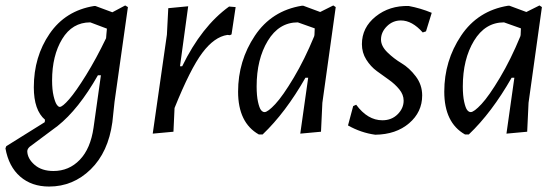

<svg xmlns="http://www.w3.org/2000/svg" viewBox="-76 -486 2055 704"><path d="M274 -464 336 -441 383 -466 393 -460 344 -113 336 -38Q321 72 256.5 135Q192 198 104 198Q40 198 -2 161.5Q-44 125 -56 58L-53 50L88 -38L89 -47Q48 -82 48 -166Q48 -278 106 -362.5Q164 -447 269 -464ZM115 -191Q115 -157 120.5 -134Q126 -111 132 -102.5Q138 -94 143 -94Q153 -94 177.5 -122Q202 -150 239.5 -210.5Q277 -271 313 -346L314 -359L316 -381L255 -404Q189 -404 152 -343Q115 -282 115 -191ZM120 141Q177 141 216.5 100Q256 59 267 -18L294 -210H283Q212 -85 135 -24L33 52Q24 60 24 69Q25 96 51 118.5Q77 141 120 141Z M614 -463 584 -243H592Q663 -389 764 -462L788 -460L773 -360L767 -357L758 -358Q710 -351 666 -292.5Q622 -234 564 -90L560 -3L484 4L536 -359L541 -456Z M1031 -465H1036L1098 -442L1146 -466L1155 -460L1106 -109L1101 -3L1025 4L1054 -201H1044Q971 -73 887 7H873Q797 -36 797 -150Q797 -263 858.5 -355Q920 -447 1031 -465ZM865 -169Q865 -135 870 -112.5Q875 -90 881 -82.5Q887 -75 894 -75Q906 -75 933.5 -104.5Q961 -134 1001 -201Q1041 -268 1076 -353L1077 -358L1078 -382L1016 -404Q947 -404 906 -336.5Q865 -269 865 -169Z M1423 -464Q1466 -456 1507 -439L1486 -371L1474 -367Q1435 -411 1394 -411Q1364 -411 1342.5 -389.5Q1321 -368 1321 -341Q1321 -317 1344.5 -294Q1368 -271 1396.5 -254Q1425 -237 1448.5 -206Q1472 -175 1472 -136Q1472 -75 1424 -34Q1376 7 1300 8Q1248 1 1200 -26L1219 -97L1230 -102Q1272 -45 1326 -45Q1360 -45 1382 -67Q1404 -89 1404 -117Q1404 -139 1388 -158.5Q1372 -178 1350 -193.5Q1328 -209 1305.5 -225.5Q1283 -242 1267 -267.5Q1251 -293 1251 -324Q1251 -385 1301.5 -425.5Q1352 -466 1423 -464Z M1787 -465H1792L1854 -442L1902 -466L1911 -460L1862 -109L1857 -3L1781 4L1810 -201H1800Q1727 -73 1643 7H1629Q1553 -36 1553 -150Q1553 -263 1614.5 -355Q1676 -447 1787 -465ZM1621 -169Q1621 -135 1626 -112.5Q1631 -90 1637 -82.5Q1643 -75 1650 -75Q1662 -75 1689.5 -104.5Q1717 -134 1757 -201Q1797 -268 1832 -353L1833 -358L1834 -382L1772 -404Q1703 -404 1662 -336.5Q1621 -269 1621 -169Z"/></svg>

Font: Alegreya Sans
Style: Italic
Weight: 400
Italic angle: -7°
Designer: Juan Pablo del Peral
Foundry: Huerta Tipografica
Version: Version 2.007